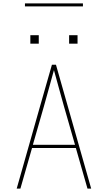

<svg xmlns="http://www.w3.org/2000/svg" viewBox="-20 -1119 640 1139"><path d="M79 0 218 -490 288 -735H312L521 0H499L430 -241H170L101 0ZM175 -260H425L359 -490Q344 -543 329.5 -596Q315 -649 300 -703Q285 -649 270.5 -596Q256 -543 241 -490ZM390 -860V-910H440V-860ZM160 -860V-910H210V-860ZM472 -1081H128V-1099H472Z"/></svg>

Font: Iosevka SS04 Thin Extended
Style: Regular
Weight: 100
Width: 7
Monospace: yes
Designer: Belleve Invis
Foundry: Belleve Invis
Version: Version 19.0.0; ttfautohint (v1.8.4)